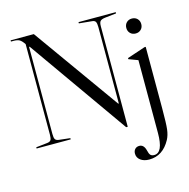

<svg xmlns="http://www.w3.org/2000/svg" viewBox="-130 -817 1174 1191"><g transform="rotate(-15 457.0 -221.5)"><path d="M60 -682H43V-690H192L586 -138H590V-629Q590 -653 584 -663Q578 -673 560 -674L479 -682V-690H718V-682L646 -674Q622 -671 614 -662Q606 -653 606 -629V16H596L147 -621H143V-61Q143 -37 149 -27.5Q155 -18 173 -16L244 -8V0H25V-8L97 -16Q115 -18 121 -27.5Q127 -37 127 -61V-643Q111 -667 97.5 -674.5Q84 -682 60 -682ZM769.5 -543.5Q756 -557 756 -578Q756 -599 769.5 -612.5Q783 -626 804 -626Q825 -626 838.5 -612.5Q852 -599 852 -578Q852 -557 838.5 -543.5Q825 -530 804 -530Q783 -530 769.5 -543.5ZM777 102V-366L718 -388V-395L834 -434H842V-40Q842 58 837.5 95Q833 132 819 158Q771 247 683 247Q649 247 627.5 231Q606 215 606 189Q606 171 616.5 160Q627 149 644 149Q673 149 683 188Q688 211 696 219.5Q704 228 720 228Q777 228 777 102Z"/></g></svg>

Font: Libre Caslon Display
Style: Regular
Weight: 400
Designer: Pablo Impallari, Rodrigo Fuenzalida
Foundry: Pablo Impallari, Rodrigo Fuenzalida
Version: Version 1.002